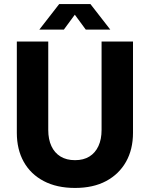

<svg xmlns="http://www.w3.org/2000/svg" viewBox="-20 -910 739 947"><path d="M350 17Q260 17 195.5 -17Q131 -51 97 -112Q63 -173 63 -255V-705H218V-269Q218 -223 233.5 -189.5Q249 -156 278.5 -138Q308 -120 350 -120Q392 -120 421 -138Q450 -156 465.5 -189.5Q481 -223 481 -269V-705H636V-255Q636 -173 601.5 -112Q567 -51 503.5 -17Q440 17 350 17ZM174 -764 272 -890H426L524 -764H403L320 -877H378L295 -764Z"/></svg>

Font: TikTok Sans 24pt
Style: Bold
Weight: 700
Version: Version 4.000